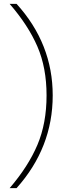

<svg xmlns="http://www.w3.org/2000/svg" viewBox="-20 -796 396 998"><path d="M66 182H30Q127 69 174.5 -43Q222 -155 222 -300Q222 -444 174.5 -554Q127 -664 30 -776H66Q254 -569 254 -300Q254 -28 66 182Z"/></svg>

Font: Sora Thin
Style: Regular
Weight: 32
Designer: Jonathan Barnbrook, Julián Moncada
Foundry: Barnbrook Fonts
Version: Version 2.000